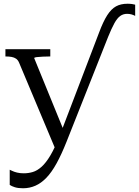

<svg xmlns="http://www.w3.org/2000/svg" viewBox="-20 -775 743 1027"><path d="M332 -50 317 -13 276 22 82 -440Q76 -454 66 -461Q56 -468 42 -470.5Q28 -473 10 -473H9V-512H249V-473H247Q229 -473 209 -472Q189 -471 176 -469.5Q163 -468 163 -464ZM510 -601Q532 -660 553.5 -693.5Q575 -727 600.5 -741Q626 -755 662 -755Q675 -755 686 -753.5Q697 -752 703 -750V-690Q694 -695 683 -698Q672 -701 660 -701Q639 -701 623 -689.5Q607 -678 592 -651Q577 -624 558 -577L336 -17Q309 51 282.5 99Q256 147 228 176Q200 205 169 218.5Q138 232 103 232Q77 232 59.5 226.5Q42 221 32 214V133Q35 134 45 139Q55 144 71 148Q87 152 107 152Q132 152 155.5 145Q179 138 202.5 117Q226 96 250 55.5Q274 15 299 -50L308 -72Z"/></svg>

Font: Roboto Serif 72pt
Style: Regular
Weight: 400
Designer: Greg Gazdowicz
Foundry: Commercial Type
Version: Version 1.008